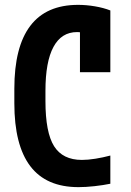

<svg xmlns="http://www.w3.org/2000/svg" viewBox="-20 -760 540 790"><path d="M303 10Q170 10 104.5 -76.5Q39 -163 39 -335V-395Q39 -567 104.5 -653.5Q170 -740 301 -740Q335 -740 370.5 -734Q406 -728 434 -717V-463H309V-694L371 -598Q336 -628 297 -628Q233 -628 200 -567Q167 -506 167 -386V-344Q167 -215 202.5 -158.5Q238 -102 317 -102Q342 -102 373 -107Q404 -112 434 -120V-4Q405 2 369 6Q333 10 303 10Z"/></svg>

Font: M PLUS Code Latin SemiBold
Style: Regular
Weight: 600
Designer: Coji Morishita
Foundry: UNDERFOREST DESIGN
Version: Version 1.002; ttfautohint (v1.8.3)